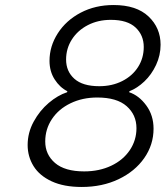

<svg xmlns="http://www.w3.org/2000/svg" viewBox="-20 -734 659 764"><path d="M90 -157Q90 -206 114 -250Q138 -294 174 -324.5Q210 -355 247 -367L248 -371Q218 -386 197.5 -418Q177 -450 177 -492Q177 -550 210 -601.5Q243 -653 301 -683.5Q359 -714 432 -714Q523 -714 571 -668.5Q619 -623 619 -556Q619 -514 601 -475.5Q583 -437 554.5 -410Q526 -383 495 -371L494 -367Q533 -354 562 -314.5Q591 -275 591 -222Q591 -158 554 -105Q517 -52 452 -21Q387 10 305 10Q234 10 185.5 -12.5Q137 -35 113.5 -73Q90 -111 90 -157ZM552 -547Q552 -594 519.5 -624.5Q487 -655 421 -655Q370 -655 329.5 -634Q289 -613 266 -577Q243 -541 243 -497Q243 -450 276 -420.5Q309 -391 375 -391Q426 -391 466.5 -411.5Q507 -432 529.5 -467.5Q552 -503 552 -547ZM523 -224Q523 -277 484 -311.5Q445 -346 367 -346Q308 -346 260.5 -323Q213 -300 186.5 -260Q160 -220 160 -171Q160 -119 199 -85.5Q238 -52 315 -52Q375 -52 422.5 -74.5Q470 -97 496.5 -136.5Q523 -176 523 -224Z"/></svg>

Font: Be Vietnam Light
Style: Italic
Weight: 300
Italic angle: -9.222°
Designer: Gabriel Lam
Foundry: TypeRant
Version: Version 3.000